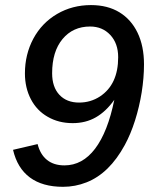

<svg xmlns="http://www.w3.org/2000/svg" viewBox="-20 -718 596 748"><path d="M425.3 -329.1Q393.1 -283.7 353.5 -261Q314 -238.3 263.2 -238.3Q208 -238.3 165.5 -263.2Q123.5 -287.1 100.3 -331.5Q77.1 -376 77.1 -432.1Q77.1 -505.9 109.9 -567.4Q143.1 -628.9 202.4 -663.6Q261.7 -698.2 334.5 -698.2Q398.9 -698.2 445.1 -670.2Q491.2 -642.1 516.1 -590.1Q541 -538.1 541 -467.3Q541 -415 532 -358.4Q522.9 -301.8 506.1 -248.8Q489.3 -195.8 466.3 -153.3Q436 -97.7 398.9 -61.5Q361.3 -24.9 317.1 -7.6Q272.9 9.8 225.6 9.8Q145.5 9.8 96.4 -26.6Q47.4 -63 30.8 -134.3L126.5 -156.7Q136.7 -116.2 163.1 -95Q189.5 -73.7 231 -73.7Q301.3 -73.7 350.6 -138.9Q399.9 -204.1 425.3 -329.1ZM440.4 -495.1Q440.4 -548.8 409.7 -581.8Q378.9 -614.7 331.1 -614.7Q264.2 -614.7 223.6 -565.9Q183.1 -517.1 183.1 -432.6Q183.1 -378.9 211.4 -348.6Q239.7 -318.4 288.1 -318.4Q333 -318.4 369.6 -342.3Q440.4 -389.2 440.4 -495.1Z"/></svg>

Font: Arimo Medium
Style: Italic
Weight: 500
Italic angle: -12°
Designer: Steve Matteson
Foundry: Monotype Imaging Inc.
Version: Version 1.33